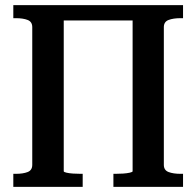

<svg xmlns="http://www.w3.org/2000/svg" viewBox="-20 -730 766 750"><path d="M167 -710H553V-650H167ZM32 0V-51H42Q70 -51 88 -58Q106 -65 106 -86V-624Q106 -645 88 -652Q70 -659 42 -659H32V-710H229V-61Q229 -58 239.5 -55.5Q250 -53 265.5 -52Q281 -51 295 -51H303V0ZM423 0V-51H431Q446 -51 461 -52Q476 -53 487 -55.5Q498 -58 498 -61V-710H695V-659H685Q657 -659 638.5 -652Q620 -645 620 -624V-86Q620 -65 638.5 -58Q657 -51 685 -51H695V0Z"/></svg>

Font: Roboto Serif 28pt Condensed Medium
Style: Regular
Weight: 500
Width: 3
Designer: Greg Gazdowicz
Foundry: Commercial Type
Version: Version 1.008